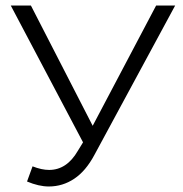

<svg xmlns="http://www.w3.org/2000/svg" viewBox="-20 -664 665 696"><path d="M615 -644 322 -102Q291 -44 249 -16Q207 12 157 12Q121 12 78 -6L98 -61Q131 -48 158 -48Q222 -48 262 -117L281 -148L19 -644H92L316 -208L546 -644Z"/></svg>

Font: Montserrat Ace
Style: Regular
Weight: 400
Designer: Julieta Ulanovsky
Foundry: Julieta Ulanovsky
Version: Version 1